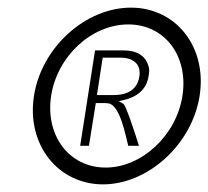

<svg xmlns="http://www.w3.org/2000/svg" viewBox="-20 -482 546 503"><path d="M250 1C367 1 483 -103 503 -231C523 -359 441 -462 323 -462C205 -462 89 -359 69 -231C49 -103 132 1 250 1ZM316 -418C412 -418 474 -335 458 -231C442 -127 351 -43 257 -43C161 -43 98 -127 114 -231C130 -335 220 -418 316 -418ZM213 -100 231 -212H248C254 -212 260 -212 265 -211C295 -205 309 -126 316 -100H344C336 -126 310 -207 303 -210L291 -217L305 -220C334 -227 363 -244 369 -281C371 -292 372 -301 369 -309C361 -336 339 -350 303 -350H229L190 -100ZM249 -331H296C326 -331 351 -316 345 -281C339 -244 309 -233 279 -233H234Z"/></svg>

Font: Charger Pro
Style: LitNarObl
Weight: 300
Designer: Jasper
Foundry: Cannot Into Space Fonts
Version: Version 1.09